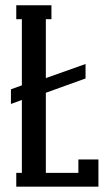

<svg xmlns="http://www.w3.org/2000/svg" viewBox="-20 -700 406 720"><path d="M273.9 -51.8V-102.1H349.1V0H41V-51.8H62V-325.2L21 -310.1V-365.2L62 -379.9V-627.9H41V-680.2H172.9V-627.9H151.9V-407.2L300.8 -460V-405.8L151.9 -352.1V-51.8Z"/></svg>

Font: Margherita Semibold
Style: Regular
Weight: 600
Designer: James Puckett
Foundry: Dunwich Type Founders
Version: Version 1.008;hotconv 1.0.109;makeotfexe 2.5.65596